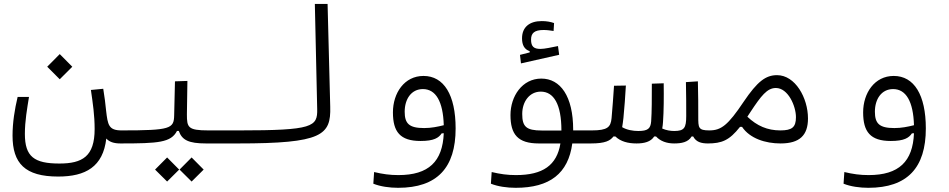

<svg xmlns="http://www.w3.org/2000/svg" viewBox="-20 -713 4728 957"><path d="M270 167C406.7 167 493.7 118.2 509.8 -22.5C524.9 -5.9 546.9 2 580.1 2C609.4 2 624 -7.3 624 -32.2C624 -56.2 614.3 -63 585.9 -63C521.5 -63 517.1 -90.3 508.8 -162.1C505.9 -193.4 501 -231.9 494.6 -270.5L433.1 -264.6C442.9 -196.8 451.7 -138.2 451.7 -69.8C451.7 66.9 390.6 102.1 275.9 102.1C150.4 102.1 104 67.9 104 -45.4C104 -110.4 115.2 -171.4 124.5 -230H67.9C53.2 -168.5 42.5 -102.1 42.5 -37.1C42.5 101.1 104.5 167 270 167ZM277.8 -317.9 340.3 -380.4 277.8 -443.4 215.3 -380.4Z M580.1 2C769.5 2 832.5 -2.4 862.3 -60.5H871.1C887.2 -15.1 919.4 2 1007.3 2H1166C1189.5 2 1205.1 -4.9 1205.1 -33.2C1205.1 -55.2 1196.8 -63 1171.9 -63H1018.6C916.5 -63 911.6 -78.1 911.6 -142.6L914.1 -309.6L852.1 -307.6L848.1 -137.7C846.7 -71.8 830.1 -63 585.9 -63ZM813 191.9 873 132.3 813 71.8 752.9 132.3ZM935.1 191.9 995.1 132.3 935.1 71.8 875 132.3Z M1166 2C1586.4 2 1629.9 -39.1 1626 -180.7L1612.8 -693.4H1549.3L1561 -169.4C1563 -81.1 1540 -63 1171.9 -63C1152.3 -63 1138.7 -56.2 1138.7 -31.2C1138.7 -8.8 1147 2 1166 2Z M1964.4 223.1C2159.2 223.1 2251 123 2251 -72.8C2251 -240.2 2192.4 -334.5 2090.8 -334.5C1995.6 -334.5 1938.5 -249.5 1938.5 -152.8C1938.5 -56.2 1974.1 -10.3 2076.2 -10.3C2143.1 -10.3 2166.5 -25.9 2181.6 -48.3L2191.9 -48.8C2186 91.8 2117.2 159.7 1965.8 159.7C1923.3 159.7 1888.2 154.8 1844.7 144.5L1840.8 202.6C1876 216.8 1921.9 223.1 1964.4 223.1ZM2191.9 -88.9C2160.6 -81.1 2129.4 -74.7 2094.2 -74.7C2019.5 -74.7 1997.1 -96.7 1997.1 -156.2C1997.1 -218.8 2029.8 -269 2087.9 -269C2152.3 -269 2188.5 -207 2191.9 -88.9Z M2550.3 223.1C2720.7 223.1 2812.5 151.4 2832.5 2H2922.4C2958 2 2972.2 -4.4 2972.2 -31.2C2972.2 -56.2 2963.9 -63 2929.7 -63H2836.9C2836.9 -64 2836.9 -65.4 2836.9 -66.4C2836.9 -233.9 2772.9 -321.3 2678.2 -321.3C2583 -321.3 2524.4 -233.4 2524.4 -139.6C2524.4 -43 2561 2 2665.5 2H2773.4C2755.4 110.8 2686 159.7 2551.8 159.7C2509.3 159.7 2474.1 154.8 2430.7 144.5L2426.8 202.6C2461.9 216.8 2507.8 223.1 2550.3 223.1ZM2778.3 -62.5C2751.5 -62.5 2726.1 -62.5 2704.6 -62.5C2695.8 -62.5 2687.5 -62.5 2680.2 -62.5C2602.1 -62.5 2583 -82.5 2583 -145C2583 -207.5 2620.1 -256.3 2675.3 -256.3C2740.2 -256.3 2778.3 -193.4 2778.3 -62.5ZM2576.7 -397 2767.1 -439.9 2761.2 -483.4C2731 -477.5 2695.3 -469.2 2673.8 -469.2C2640.6 -469.2 2627 -481 2627 -515.6C2627 -547.4 2643.1 -563.5 2689.5 -563.5C2707 -563.5 2722.7 -561 2739.3 -558.6L2741.7 -598.1C2723.1 -604.5 2704.1 -607.9 2680.2 -607.9C2619.6 -607.9 2582 -578.1 2582 -522C2582 -487.8 2594.2 -466.8 2620.1 -458V-451.7L2571.8 -439.5Z M3152.8 2C3190.9 2 3223.6 -5.9 3240.7 -32.7H3250C3271.5 -9.3 3303.2 2 3339.8 2C3376.5 2 3410.2 -3.9 3427.2 -32.7H3435.1C3449.7 -5.4 3474.1 2 3509.8 2C3533.2 2 3548.8 -4.9 3548.8 -34.2C3548.8 -52.2 3540.5 -63 3515.6 -63C3460.4 -63 3460.4 -76.2 3460.4 -131.8V-133.3C3460.4 -182.6 3460.4 -239.3 3458.5 -307.6L3398.9 -303.7C3400.4 -236.8 3400.4 -187.5 3400.4 -134.8C3400.4 -75.2 3390.6 -60.1 3340.3 -60.1C3321.8 -60.1 3300.8 -63.5 3280.8 -72.3C3282.7 -83.5 3284.2 -94.7 3284.7 -105C3288.6 -157.7 3289.1 -232.9 3288.1 -297.9L3229 -295.9C3229 -228 3229 -152.8 3225.6 -107.9C3222.7 -71.8 3209 -60.1 3161.1 -60.1C3134.8 -60.1 3104 -65.4 3081.1 -79.1C3083.5 -92.3 3085.4 -107.9 3087.4 -125C3092.8 -179.7 3096.2 -229 3099.6 -286.6L3040.5 -285.6C3036.6 -225.6 3033.2 -180.7 3028.3 -124C3023.9 -79.1 3008.3 -63 2929.7 -63L2924.8 2C2998.5 2 3021.5 -12.2 3037.6 -32.7H3047.4C3073.7 -7.3 3110.8 2 3152.8 2Z M3506.8 2C3578.1 2 3615.2 -13.2 3668.5 -80.6H3678.7C3717.8 -22.5 3795.4 2 3870.6 2C3965.3 2 4007.3 -38.1 4007.3 -122.6C4007.3 -225.1 3943.8 -338.4 3853 -338.4C3796.9 -338.4 3755.4 -307.6 3686.5 -205.6C3608.4 -88.9 3574.7 -63 3515.6 -63C3492.7 -63 3483.9 -54.7 3483.9 -33.2C3483.9 -7.3 3489.3 2 3506.8 2ZM3705.1 -131.3C3710 -138.7 3714.8 -146.5 3720.2 -154.3C3773.9 -235.8 3803.7 -274.4 3847.2 -274.4C3908.2 -274.4 3947.3 -184.6 3947.3 -128.9C3947.3 -78.6 3927.7 -63 3869.6 -63C3805.2 -63 3753.4 -85.4 3705.1 -131.3Z M4308.1 223.1C4502.9 223.1 4594.7 123 4594.7 -72.8C4594.7 -240.2 4536.1 -334.5 4434.6 -334.5C4339.4 -334.5 4282.2 -249.5 4282.2 -152.8C4282.2 -56.2 4317.9 -10.3 4419.9 -10.3C4486.8 -10.3 4510.3 -25.9 4525.4 -48.3L4535.6 -48.8C4529.8 91.8 4460.9 159.7 4309.6 159.7C4267.1 159.7 4231.9 154.8 4188.5 144.5L4184.6 202.6C4219.7 216.8 4265.6 223.1 4308.1 223.1ZM4535.6 -88.9C4504.4 -81.1 4473.1 -74.7 4438 -74.7C4363.3 -74.7 4340.8 -96.7 4340.8 -156.2C4340.8 -218.8 4373.5 -269 4431.6 -269C4496.1 -269 4532.2 -207 4535.6 -88.9Z"/></svg>

Font: Cascadia Mono NF Light
Style: Regular
Weight: 300
Monospace: yes
Designer: Aaron Bell
Foundry: Saja Typeworks
Version: Version 2404.023